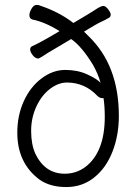

<svg xmlns="http://www.w3.org/2000/svg" viewBox="-20 -741 540 777"><path d="M248 16Q183 16 140 -14Q50 -81 50 -204Q50 -274 76.5 -332Q103 -390 148.5 -424Q194 -458 244 -458Q294 -458 333 -440Q372 -422 387 -406Q377 -442 356 -479Q311 -553 268 -583L172 -526Q147 -509 136 -504Q123 -504 112.5 -517.5Q102 -531 102 -541Q102 -550 110 -554Q144 -569 221 -615Q162 -652 111 -662Q99 -666 99 -679Q99 -692 108 -706.5Q117 -721 127 -721Q138 -721 140 -719Q219 -693 277 -648Q345 -688 363 -700Q388 -717 398 -717Q407 -717 417.5 -703.5Q428 -690 428 -682Q428 -673 421 -669Q402 -658 388 -652Q374 -646 320 -613L338 -595Q461 -477 461 -272Q461 -194 435.5 -128Q410 -62 361.5 -23Q313 16 248 16ZM242 -38Q288 -38 325 -65Q404 -125 404 -268Q404 -310 399 -344H392Q384 -344 374 -353Q323 -407 251 -407Q216 -407 182 -381Q148 -355 127 -309.5Q106 -264 106 -211Q106 -157 123 -119Q162 -38 242 -38Z"/></svg>

Font: LXGW WenKai Mono TC Light
Style: Regular
Weight: 300
Designer: LXGW / Fontworks Inc.
Foundry: LXGW / Fontworks Inc.
Version: Version 1.330